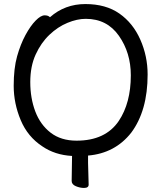

<svg xmlns="http://www.w3.org/2000/svg" viewBox="-20 -739 785 938"><path d="M354 -51.8Q495.1 -51.8 560.1 -147.9Q619.1 -235.8 619.1 -371.1Q619.1 -481 561 -564Q502.9 -647 398.9 -647Q356.9 -647 309.6 -627.4Q262.2 -607.9 221.2 -568.8Q180.2 -529.8 154.1 -472.4Q127.9 -415 127.9 -337.9Q127.9 -259.8 152.3 -194.8Q176.8 -129.9 227.3 -90.8Q277.8 -51.8 354 -51.8ZM390.1 179.2Q371.1 179.2 350.6 170.7Q330.1 162.1 330.1 145L332 22.9Q248 18.1 187 -23.9Q115.2 -70.8 81.1 -152.3Q46.9 -233.9 46.9 -319.8Q46.9 -404.8 63.5 -463.9Q80.1 -522.9 104.5 -567.9Q128.9 -612.8 154.1 -638.4Q179.2 -664.1 198.2 -664.1Q215.8 -664.1 224.1 -654.8Q296.9 -719.2 397 -719.2Q497.1 -719.2 563.5 -672.6Q629.9 -626 665.5 -545.4Q701.2 -464.8 701.2 -375Q701.2 -198.2 621.1 -90.8Q542 9.8 410.2 21V56.2L413.1 163.1Q413.1 179.2 390.1 179.2Z"/></svg>

Font: LXGW WenKai Screen
Style: Regular
Weight: 400
Designer: LXGW / Fontworks Inc.
Foundry: LXGW / Fontworks Inc.
Version: Version 1.510;January 18,2025